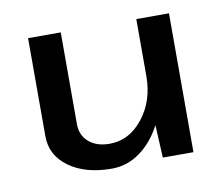

<svg xmlns="http://www.w3.org/2000/svg" viewBox="-50 -399 540 463"><g transform="rotate(-10 220.0 -167.5)"><path d="M45 -340H125V-115Q125 -88 144 -71.5Q163 -55 195 -55Q243 -55 276.5 -97.5Q310 -140 310 -200V-340H390V0H315L311 -80Q290 -40 258.5 -17.5Q227 5 190 5Q125 5 85 -24Q45 -53 45 -100Z"/></g></svg>

Font: Glametrix
Style: Bold
Weight: 700
Designer: gluk
Foundry: gluk
Version: Version 0.40